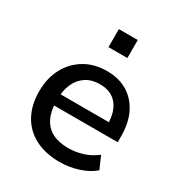

<svg xmlns="http://www.w3.org/2000/svg" viewBox="-170 -825 890 951"><g transform="rotate(30 275.5 -349.5)"><path d="M308 9Q227 9 168 -21.5Q109 -52 77.5 -109Q46 -166 46 -244Q46 -320 76.5 -377Q107 -434 161.5 -466.5Q216 -499 288 -499Q357 -499 406 -469Q455 -439 482 -384.5Q509 -330 509 -254V-220H126V-284H438L422 -269Q422 -344 388 -384.5Q354 -425 291 -425Q244 -425 211.5 -404Q179 -383 161.5 -345Q144 -307 144 -254V-247Q144 -189 163 -150Q182 -111 219 -91.5Q256 -72 310 -72Q351 -72 392 -84.5Q433 -97 469 -125L500 -54Q465 -24 413 -7.5Q361 9 308 9ZM234 -605V-708H342V-605Z"/></g></svg>

Font: Nunito Sans 11pt SemiBold
Style: Regular
Weight: 600
Version: Version 3.101;gftools[0.9.27]